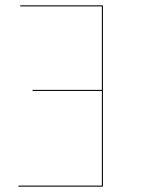

<svg xmlns="http://www.w3.org/2000/svg" viewBox="-20 -700 535 720"><path d="M366 -680V0H49V-4H362V-359H102V-363H362V-676H56V-680Z"/></svg>

Font: FiraGO Four
Style: Regular
Weight: 100
Designer: bBox Type
Foundry: bBox Type GmbH
Version: Version 1.001